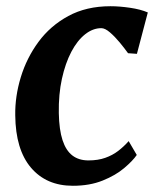

<svg xmlns="http://www.w3.org/2000/svg" viewBox="-20 -587 504 617"><path d="M214 10Q129 10 79.5 -48.2Q30 -106.5 29 -216.5Q28 -277 46.8 -338.8Q65.5 -400.5 103.5 -452.2Q141.5 -504 199.5 -535.5Q257.5 -567 335 -567Q364 -567 398 -562Q432 -557 455 -547L420 -414L391.5 -416Q380 -432 364.5 -450.8Q349 -469.5 333.2 -483Q317.5 -496.5 305.5 -496.5Q278.5 -496.5 253.5 -476.8Q228.5 -457 209.2 -420.5Q190 -384 179 -334Q168 -284 169 -223.5Q170 -170 181 -136.5Q192 -103 212.8 -87.2Q233.5 -71.5 264 -71.5Q295 -71.5 318.2 -79.8Q341.5 -88 359.8 -102Q378 -116 393.5 -133.5L419.5 -89Q406.5 -70 379 -46.8Q351.5 -23.5 310 -6.8Q268.5 10 214 10Z"/></svg>

Font: Merriweather 20pt
Style: Bold Italic
Weight: 700
Italic angle: -7.8°
Version: Version 2.101